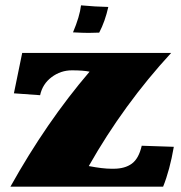

<svg xmlns="http://www.w3.org/2000/svg" viewBox="-20 -698 678 718"><path d="M396 -67H405Q447 -67 473 -86Q499 -105 510 -153Q584 -151 630 -149Q615 -62 590 0H19Q154 -242 315 -430Q291 -435 249 -435Q207 -435 173 -409.5Q139 -384 130 -342Q53 -347 32 -349L63 -500H620Q443 -308 312 -77Q364 -67 396 -67ZM351 -576 311 -575Q291 -575 253 -577Q278 -636 283 -678Q336 -673 385 -672Q373 -618 351 -576Z"/></svg>

Font: Ruslan Display
Style: Regular
Weight: 400
Version: Version 1.000